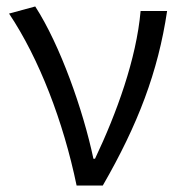

<svg xmlns="http://www.w3.org/2000/svg" viewBox="-20 -574 560 594"><path d="M217 0H298C407 -189 469 -352 497 -540H415C402 -392 341 -224 274 -83H269C237 -234 166 -435 89 -554L8 -532C101 -393 176 -198 217 0Z"/></svg>

Font: Noto Sans CJK JP DemiLight
Style: Regular
Weight: 350
Designer: Ryoko NISHIZUKA (kana & ideographs); Paul D. Hunt (Latin, Greek & Cyrillic); Wenlong ZHANG (bopomofo); Sandoll Communica
Foundry: Adobe Systems Incorporated
Version: Version 1.004;PS 1.004;hotconv 1.0.82;makeotf.lib2.5.63406